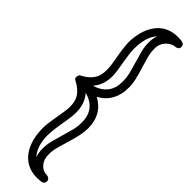

<svg xmlns="http://www.w3.org/2000/svg" viewBox="-404 -942 1165 1165"><g transform="rotate(45 178.5 -360.0)"><path d="M121.1 -329.1Q165 -279.3 165 -204.1Q165 -170.9 156.2 -121.6Q139.2 -26.4 139.2 19Q139.2 64.5 152.1 101.1Q165 137.7 185.1 158.2Q174.8 131.3 174.8 95.7Q174.8 60.1 183.8 24.9Q192.9 -10.3 203.4 -44.9Q213.9 -79.6 222.9 -114.5Q231.9 -149.4 231.9 -186Q231.9 -298.8 121.1 -329.1ZM185.1 -877.9Q139.2 -829.6 139.2 -725.1Q139.2 -691.9 147.9 -642.6Q165 -547.4 165 -515.1Q165 -439.9 121.1 -390.1Q231.9 -423.3 231.9 -534.2Q231.9 -571.3 222.9 -606.7Q213.9 -642.1 203.4 -676.5Q192.9 -710.9 183.8 -745.4Q174.8 -779.8 174.8 -815.2Q174.8 -850.6 185.1 -877.9ZM185.1 -359.9Q284.2 -306.2 284.2 -186Q284.2 -132.8 254.9 -41Q244.1 -6.3 235.1 27.8Q226.1 62 226.1 89.1Q226.1 116.2 231.9 133.3Q237.8 150.4 249 163.1Q272.9 190.9 309.1 190.9Q320.3 191.9 327.6 199.2Q335 206.5 335 216.8Q335 236.8 314.9 242.2L277.8 245.1Q181.2 245.1 130.9 169.9Q87.9 105.5 87.9 4.9Q87.9 -27.8 96.7 -77.1Q113.8 -172.4 113.8 -198Q113.8 -223.6 109.9 -241.9Q106 -260.3 95.7 -276.9Q75.7 -310.5 25.9 -336.9Q12.2 -342.8 12.2 -354.5Q12.2 -376 25.9 -381.8Q97.7 -419.4 109.9 -477.5Q113.8 -496.1 113.8 -519.8Q113.8 -543.5 109.6 -569.8Q105.5 -596.2 100.6 -622.1Q87.9 -694.3 87.9 -733.4Q87.9 -772.5 98.9 -815.7Q109.9 -858.9 132.8 -892.1Q184.1 -964.8 277.8 -964.8Q309.1 -964.8 314.9 -960.9Q335 -958 335 -936Q335 -923.8 326.2 -917.5Q317.4 -911.1 306.6 -910.9Q295.9 -910.6 281.2 -903.8Q266.6 -897 254.4 -884.8Q226.1 -855.5 226.1 -818.4Q226.1 -781.2 235.1 -747.6Q244.1 -713.9 254.9 -679.2Q284.2 -587.4 284.2 -546.6Q284.2 -505.9 278.1 -479.7Q272 -453.6 259.8 -431.2Q232.9 -383.3 185.1 -359.9Z"/></g></svg>

Font: Ribeye Marrow
Style: Regular
Weight: 400
Designer: Astigmatic (AOETI)
Foundry: Astigmatic (AOETI)
Version: Version 1.000